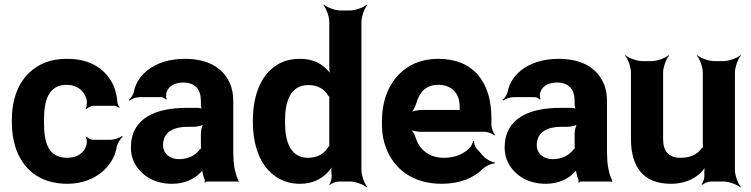

<svg xmlns="http://www.w3.org/2000/svg" viewBox="-20 -796 3295 842"><path d="M173 -257V-271C173 -353 191 -424 273 -424C318 -424 350 -398 360 -359C362 -349 361 -326 356 -320L360 -318C364 -324 380 -332 390 -332H479C487 -332 498 -327 503 -323L505 -326C501 -330 495 -339 495 -347C493 -372 488 -396 479 -418C447 -491 379 -538 275 -538C234 -538 199 -531 169 -518C83 -479 32 -393 32 -271V-257C32 -220 37 -185 47 -153C77 -57 151 10 276 10C341 10 395 -13 431 -45C459 -70 485 -106 492 -152C495 -168 509 -189 518 -197L516 -200C506 -192 481 -183 464 -183H388C379 -183 364 -190 361 -196L357 -194C361 -188 362 -168 359 -159C348 -124 318 -104 274 -104C190 -104 173 -174 173 -257Z M1003 -128V-352C1003 -383 998 -410 987 -433C956 -501 889 -538 791 -538C722 -538 666 -519 627 -488C600 -467 576 -436 568 -397C566 -382 554 -365 545 -358L548 -355C556 -362 578 -370 593 -370H686C694 -370 705 -364 708 -359L711 -361C708 -366 708 -383 710 -390C719 -419 747 -434 783 -434C836 -434 861 -404 861 -353V-338C861 -331 863 -318 867 -314L870 -317C866 -321 853 -323 846 -323H798C664 -323 554 -279 554 -148C554 -125 559 -104 568 -85C595 -30 653 10 734 10C791 10 832 -11 860 -40C864 -44 870 -50 871 -54L867 -55C866 -51 868 -43 869 -37C871 -26 874 -16 878 -7C879 -5 878 1 877 3L880 5C881 3 885 0 888 0H1020C1022 0 1024 2 1025 3L1027 1C1026 0 1024 -2 1024 -4C1024 -5 1026 -7 1026 -7L1023 -10C1009 -43 1003 -80 1003 -128ZM695 -159C695 -218 742 -240 803 -240H832C846 -240 870 -246 877 -253L874 -256C867 -249 861 -225 861 -211V-162C861 -159 861 -145 863 -143L866 -146C864 -148 856 -141 854 -138C836 -115 805 -98 765 -98C726 -98 695 -122 695 -159Z M1424 13 1427 15C1433 8 1454 0 1466 0H1515C1539 0 1576 14 1589 26L1591 24C1579 11 1565 -26 1565 -50V-700C1565 -724 1579 -761 1591 -774L1589 -776C1576 -764 1539 -750 1515 -750H1474C1450 -750 1413 -764 1400 -776L1398 -774C1410 -761 1424 -724 1424 -700V-502C1424 -489 1426 -472 1430 -464L1434 -465C1430 -474 1417 -488 1408 -497C1381 -522 1345 -538 1296 -538C1263 -538 1234 -532 1208 -519C1130 -479 1089 -387 1089 -268V-258C1089 -179 1109 -112 1143 -66C1175 -24 1224 10 1295 10C1349 10 1386 -9 1414 -37C1424 -47 1437 -63 1440 -73L1437 -74C1433 -65 1432 -46 1434 -32C1437 -19 1431 5 1424 13ZM1424 -356V-172C1424 -170 1424 -156 1425 -155L1428 -159C1427 -160 1420 -152 1419 -150C1402 -123 1374 -104 1331 -104C1252 -104 1230 -178 1230 -258V-268C1230 -348 1252 -423 1332 -423C1375 -423 1402 -405 1419 -377C1420 -376 1427 -368 1428 -369L1425 -373C1424 -372 1424 -358 1424 -356Z M1902 -538C1864 -538 1830 -531 1799 -518C1712 -479 1655 -390 1655 -265V-246C1655 -211 1661 -178 1673 -147C1708 -55 1790 10 1917 10C1998 10 2058 -16 2099 -57C2111 -69 2138 -80 2150 -79L2151 -83C2138 -84 2111 -98 2100 -111L2069 -146C2062 -154 2058 -169 2059 -177L2055 -178C2054 -170 2046 -153 2038 -146C2012 -120 1975 -104 1927 -104C1862 -104 1819 -140 1803 -192C1799 -206 1787 -226 1778 -233L1776 -229C1785 -223 1809 -218 1825 -218H2105C2119 -218 2141 -209 2149 -202L2151 -204C2144 -212 2135 -234 2135 -248V-278C2135 -434 2058 -538 1902 -538ZM1996 -326V-320C1996 -317 1996 -311 1998 -310L2000 -312C1999 -314 1993 -314 1990 -314H1830C1813 -314 1786 -308 1776 -301L1779 -297C1789 -305 1801 -328 1806 -344C1818 -389 1847 -424 1901 -424C1962 -424 1996 -387 1996 -326Z M2642 -128V-352C2642 -383 2637 -410 2626 -433C2595 -501 2528 -538 2430 -538C2361 -538 2305 -519 2266 -488C2239 -467 2215 -436 2207 -397C2205 -382 2193 -365 2184 -358L2187 -355C2195 -362 2217 -370 2232 -370H2325C2333 -370 2344 -364 2347 -359L2350 -361C2347 -366 2347 -383 2349 -390C2358 -419 2386 -434 2422 -434C2475 -434 2500 -404 2500 -353V-338C2500 -331 2502 -318 2506 -314L2509 -317C2505 -321 2492 -323 2485 -323H2437C2303 -323 2193 -279 2193 -148C2193 -125 2198 -104 2207 -85C2234 -30 2292 10 2373 10C2430 10 2471 -11 2499 -40C2503 -44 2509 -50 2510 -54L2506 -55C2505 -51 2507 -43 2508 -37C2510 -26 2513 -16 2517 -7C2518 -5 2517 1 2516 3L2519 5C2520 3 2524 0 2527 0H2659C2661 0 2663 2 2664 3L2666 1C2665 0 2663 -2 2663 -4C2663 -5 2665 -7 2665 -7L2662 -10C2648 -43 2642 -80 2642 -128ZM2334 -159C2334 -218 2381 -240 2442 -240H2471C2485 -240 2509 -246 2516 -253L2513 -256C2506 -249 2500 -225 2500 -211V-162C2500 -159 2500 -145 2502 -143L2505 -146C2503 -148 2495 -141 2493 -138C2475 -115 2444 -98 2404 -98C2365 -98 2334 -122 2334 -159Z M2963 -104C2912 -104 2888 -134 2888 -186V-478C2888 -502 2902 -539 2914 -552L2912 -554C2899 -542 2862 -528 2838 -528H2797C2773 -528 2736 -542 2723 -554L2721 -552C2733 -539 2747 -502 2747 -478V-187C2747 -64 2801 10 2922 10C2978 10 3019 -8 3049 -35C3059 -45 3073 -60 3077 -70L3074 -72C3069 -62 3068 -43 3069 -29V-27C3070 -15 3063 5 3057 12L3060 15C3066 8 3086 0 3098 0H3153C3177 0 3214 14 3227 26L3229 24C3217 11 3203 -26 3203 -50V-478C3203 -502 3217 -539 3229 -552L3227 -554C3214 -542 3177 -528 3153 -528H3112C3088 -528 3051 -542 3038 -554L3036 -552C3048 -539 3062 -502 3062 -478V-167C3062 -164 3063 -150 3065 -148L3067 -152C3065 -153 3056 -145 3055 -143C3036 -118 3007 -104 2963 -104Z"/></svg>

Font: Asimov
Style: Edge
Weight: 500
Designer: Google
Version: Version 2.000980: 2014